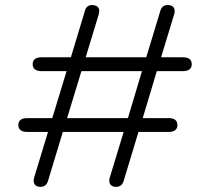

<svg xmlns="http://www.w3.org/2000/svg" viewBox="-20 -731 835 764"><path d="M743 -475Q743 -462 734 -455Q725 -448 708 -448H604L548 -261H651Q686 -261 686 -233Q686 -220 677 -213Q668 -206 651 -206H531L472 -11Q464 16 435 12Q415 8 415 -12Q415 -21 417 -25L472 -206H230L171 -11Q163 16 134 12Q114 8 114 -12Q114 -17 116 -25L171 -206H88Q71 -206 62 -213Q53 -220 53 -233Q53 -261 88 -261H188L245 -448H145Q128 -448 119 -455Q110 -462 110 -475Q110 -503 145 -503H262L318 -688Q320 -698 327.5 -704.5Q335 -711 346 -711Q351 -711 354 -710Q375 -707 375 -687Q375 -684 373 -674L321 -503H562L618 -688Q625 -711 647 -711Q661 -711 668 -704.5Q675 -698 675 -687Q675 -679 673 -674L621 -503H708Q743 -503 743 -475ZM545 -448H304L247 -261H489Z"/></svg>

Font: Kodchasan Light
Style: Regular
Weight: 300
Version: Version 1.000; ttfautohint (v1.6)